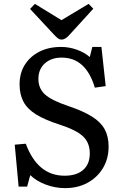

<svg xmlns="http://www.w3.org/2000/svg" viewBox="-20 -956 638 990"><path d="M316 14Q265 14 216.5 -4Q168 -22 136 -53L120 6H76L56 -210L113 -215Q174 -50 313 -50Q375 -50 409 -80Q443 -110 443 -165Q443 -220 408 -253Q373 -286 286 -314Q211 -338 166 -366Q121 -394 101 -431.5Q81 -469 81 -521Q81 -579 108 -622Q135 -665 183 -689.5Q231 -714 295 -714Q336 -714 375.5 -700Q415 -686 443 -662L456 -714H503L525 -512L469 -504Q423 -659 298 -659Q244 -659 211 -629Q178 -599 178 -549Q178 -500 212 -469Q246 -438 333 -409Q410 -383 455 -354.5Q500 -326 520 -289Q540 -252 540 -200Q540 -138 511 -89.5Q482 -41 431.5 -13.5Q381 14 316 14ZM297 -752Q287 -752 278.5 -758.5Q270 -765 256 -780L135 -910L160 -936L297 -852L437 -936L461 -911L336 -774Q327 -764 317.5 -758Q308 -752 297 -752Z"/></svg>

Font: Text Regular
Style: Regular
Weight: 400
Designer: Latin by Veronika Burian and Jose Scaglione. Greek by Irene Vlachou. Cyrillic by Vera Evstafieva.
Foundry: TypeTogether
Version: Version 3.002